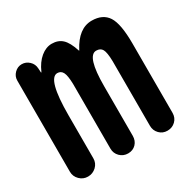

<svg xmlns="http://www.w3.org/2000/svg" viewBox="-126 -647 753 764"><g transform="rotate(-30 250.0 -265.0)"><path d="M14.6 -52.7V-471.7Q14.6 -491.2 28.8 -505.4Q43 -519.5 62 -519.5Q81.1 -519.5 95.7 -505.9Q110.4 -492.2 111.3 -471.7L112.3 -454.1Q112.3 -452.1 113.3 -452.1Q115.2 -452.1 115.2 -454.1Q130.9 -490.2 155.3 -510.3Q179.7 -530.3 206.1 -530.3Q235.4 -530.3 253.9 -513.2Q272.5 -496.1 286.1 -454.1Q286.1 -452.1 288.1 -452.1Q289.1 -452.1 289.1 -454.1Q329.1 -530.3 389.6 -530.3Q440.4 -530.3 462.9 -495.6Q485.4 -460.9 485.4 -370.1V-51.8Q485.4 -29.3 470.2 -14.6Q455.1 0 433.1 0Q411.1 0 396.5 -15.1Q381.8 -30.3 381.8 -51.8V-349.6Q380.9 -389.6 373 -403.8Q365.2 -418 345.7 -418Q302.7 -418 302.7 -280.3V-51.8Q302.7 -29.3 288.6 -14.6Q274.4 0 252.4 0Q230.5 0 215.3 -15.1Q200.2 -30.3 200.2 -51.8V-349.6Q199.2 -388.7 191.4 -403.3Q183.6 -418 167 -418Q122.1 -418 122.1 -250V-52.7Q122.1 -30.3 106 -15.1Q89.8 0 67.9 0Q45.9 0 30.3 -15.6Q14.6 -31.2 14.6 -52.7Z"/></g></svg>

Font: Rounded Mgen+ 2m medium
Style: Regular
Weight: 500
Designer: [Source Han Sans]
Ryoko NISHIZUKA  (kana & ideographs); Paul D. Hunt (Latin, Greek & Cyrillic); Wenlong ZHANG  (bopomofo
Version: Version 1.059.20150602